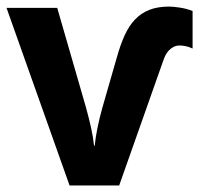

<svg xmlns="http://www.w3.org/2000/svg" viewBox="-20 -570 615 590"><path d="M0 -545.9H155.8L244.1 -240.2Q252.9 -208.5 259.8 -177.7Q266.6 -147 269 -122.1H271Q273.4 -147 279.3 -176Q285.2 -205.1 293.9 -236.8L338.9 -393.1Q349.6 -431.6 362.8 -460.9Q376 -490.2 394.8 -510Q413.6 -529.8 439.2 -539.8Q464.8 -549.8 500 -549.8Q512.2 -549.8 533 -546.6Q553.7 -543.5 571.8 -536.1V-420.9Q560.1 -426.3 550.3 -428.2Q540.5 -430.2 532.2 -430.2Q521.5 -430.2 513.2 -425.8Q504.9 -421.4 498.5 -414.6Q492.2 -407.7 488 -399.2Q483.9 -390.6 481 -381.8L346.2 0H193.8Z"/></svg>

Font: Droid Sans
Style: Bold
Weight: 700
Foundry: Ascender Corporation
Version: Version 1.00 build 112